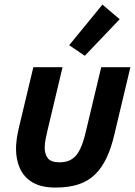

<svg xmlns="http://www.w3.org/2000/svg" viewBox="-20 -824 602 857"><path d="M227.2 13.2Q165 13.2 126.1 -9.5Q87.2 -32.2 69.4 -71.5Q51.5 -110.8 51.5 -159.8Q51.5 -181 54.8 -203.6Q58 -226.2 63.5 -250.5L128.8 -524H259.2L193.8 -249.5Q188.2 -226.8 183.9 -205.1Q179.5 -183.5 179.5 -165Q179.5 -136.2 193.5 -117.9Q207.5 -99.5 245.5 -99.5Q279.2 -99.5 301.4 -114Q323.5 -128.5 338.1 -159.4Q352.8 -190.2 364 -240.2L431.8 -524H562L490.8 -225Q476.8 -164 455.5 -119.1Q434.2 -74.2 403.8 -44.8Q373.2 -15.2 330.1 -1Q287 13.2 227.2 13.2ZM358.5 -575 288.8 -622.2 437.2 -803.5 514.2 -738.2Z"/></svg>

Font: Ubuntu Sans
Style: Italic
Weight: 400
Italic angle: -13.5°
Designer: Dalton Maag Ltd
Foundry: Dalton Maag Ltd
Version: Version 1.006